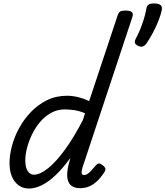

<svg xmlns="http://www.w3.org/2000/svg" viewBox="-20 -1072 955 1109"><path d="M148 17Q114 17 88.5 -1Q63 -19 49 -52Q35 -85 35 -130Q35 -176 49 -229Q63 -282 91 -333Q119 -384 159.5 -426Q200 -468 252 -493.5Q304 -519 368 -519Q397 -519 430.5 -511Q464 -503 495 -488L658 -979Q664 -999 673.5 -1005Q683 -1011 703 -1011Q734 -1011 742.5 -1001.5Q751 -992 744 -972L456 -103Q450 -82 452 -71.5Q454 -61 466 -61Q476 -61 485 -67Q494 -73 505.5 -85Q517 -97 533 -116Q541 -126 549 -127.5Q557 -129 568 -121Q584 -111 587.5 -101Q591 -91 585 -81Q564 -48 541.5 -26.5Q519 -5 494.5 5Q470 15 443 15Q407 15 388 -3Q369 -21 368 -57Q367 -93 383 -146Q384 -149 384.5 -152.5Q385 -156 386 -159Q343 -100 301.5 -60.5Q260 -21 221 -2Q182 17 148 17ZM126 -146Q126 -121 132 -102Q138 -83 149.5 -73Q161 -63 176 -63Q211 -63 257 -99.5Q303 -136 354.5 -206.5Q406 -277 459 -379L471 -418Q437 -432 407.5 -436Q378 -440 354 -440Q311 -440 275 -420Q239 -400 211.5 -367.5Q184 -335 165 -295.5Q146 -256 136 -217Q126 -178 126 -146ZM778 -807Q763 -814 759.5 -824Q756 -834 766 -852Q776 -870 788 -898.5Q800 -927 810 -959Q820 -991 825 -1019Q827 -1036 836 -1044Q845 -1052 870 -1052Q894 -1052 905.5 -1044Q917 -1036 915 -1019Q910 -989 895.5 -952.5Q881 -916 862 -880.5Q843 -845 823 -817Q818 -810 806.5 -804.5Q795 -799 778 -807Z"/></svg>

Font: Playwrite CA
Style: Regular
Weight: 400
Designer: Veronika Burian, José Scaglione
Foundry: TypeTogether
Version: Version 1.002